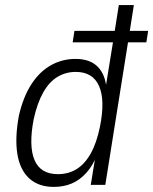

<svg xmlns="http://www.w3.org/2000/svg" viewBox="-20 -725 601 753"><path d="M191 8Q131 8 94.5 -25.5Q58 -59 48 -121.5Q38 -184 54 -271Q71 -345 103 -394.5Q135 -444 179.5 -469Q224 -494 276 -494Q333 -494 363.5 -463Q394 -432 398 -374H393L423 -559H265L272 -604H430L446 -705H505L489 -604H561L554 -559H482L393 0H336L355 -117H360Q344 -75 318 -46.5Q292 -18 260.5 -5Q229 8 191 8ZM207 -42Q248 -42 280 -61.5Q312 -81 335.5 -122.5Q359 -164 372 -228Q393 -332 368.5 -387.5Q344 -443 277 -443Q238 -443 205.5 -423.5Q173 -404 149.5 -362.5Q126 -321 112 -257Q92 -152 115.5 -97Q139 -42 207 -42Z"/></svg>

Font: Nunito Sans 10pt Condensed Light
Style: Italic
Weight: 300
Width: 3
Italic angle: -9°
Designer: Vernon Adams
Foundry: Vernon Adams
Version: Version 3.101;gftools[0.9.27]